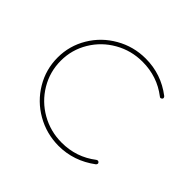

<svg xmlns="http://www.w3.org/2000/svg" viewBox="-166 -907 1104 1104"><g transform="rotate(45 385.5 -355.0)"><path d="M73.2 -356Q73.2 -451.2 121.8 -532.7Q170.4 -614.3 254.2 -662.1Q337.9 -710 436 -710Q562.5 -710 663.1 -632.8Q667.5 -628.9 668.7 -624Q669.9 -619.1 667 -615.2Q656.2 -604.5 647.9 -612.8Q555.7 -684.1 436 -684.1Q344.7 -684.1 267.3 -640.1Q189.9 -596.2 144.5 -520.5Q99.1 -444.8 99.1 -356Q99.1 -266.1 144.5 -189.9Q189.9 -113.8 267.3 -69.8Q344.7 -25.9 436 -25.9Q554.7 -25.9 647 -97.2Q658.2 -104.5 666 -95.2Q669.4 -91.3 668.5 -86.2Q667.5 -81.1 663.1 -77.1Q559.6 0 436 0Q337.4 -0.5 253.9 -48.3Q170.4 -96.2 121.8 -178Q73.2 -259.8 73.2 -356Z"/></g></svg>

Font: Quicksand
Style: Light
Weight: 300
Designer: Andrew Paglinawan
Foundry: Andrew Paglinawan
Version: 1.002